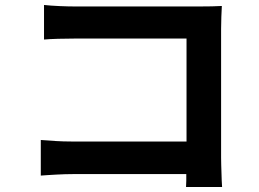

<svg xmlns="http://www.w3.org/2000/svg" viewBox="-20 -730 1040 772"><path d="M728 22Q729 10 729 -3Q729 -16 729 -30H273Q258 -30 241 -29.5Q224 -29 206.5 -28Q189 -27 172.5 -26Q156 -25 144 -24V-167Q170 -165 202.5 -163Q235 -161 269 -161H730V-575H281Q249 -575 213.5 -574Q178 -573 157 -571V-710Q185 -707 220 -705.5Q255 -704 281 -704H784Q806 -704 832.5 -704.5Q859 -705 872 -706Q871 -689 870 -662.5Q869 -636 869 -614V-96Q869 -83 869.5 -67Q870 -51 870.5 -35Q871 -19 871.5 -4Q872 11 873 22Z"/></svg>

Font: SpoqaHanSansJP-Bold
Style: Regular
Weight: 700
Designer: [Source Han Sans]
Ryoko NISHIZUKA  (kana & ideographs); Paul D. Hunt (Latin, Greek & Cyrillic); Wenlong ZHANG  (bopomofo
Foundry: Spoqa (http://bi.spoqa.com)
Version: Version 1.002.20150607